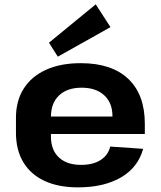

<svg xmlns="http://www.w3.org/2000/svg" viewBox="-20 -835 725 866"><path d="M331.4 10.1Q243.5 10.1 180.9 -19Q118.3 -48.1 85.2 -103.3Q52 -158.4 52 -236.1V-303.9Q52 -380.6 87.2 -435.7Q122.4 -490.9 188 -520.5Q253.6 -550.1 344.1 -550.1Q483.9 -550.1 558.5 -479.3Q633.2 -408.5 633.2 -276.9V-230.5H180.8V-309.4H508.5L487.2 -279.1V-311Q487.2 -371 450 -405.2Q412.7 -439.5 348.2 -439.5Q283.3 -439.5 246.5 -404.7Q209.8 -370 209.8 -308.5V-218.8Q209.8 -158.3 245.8 -124.8Q281.8 -91.3 345.3 -91.3Q399.7 -91.3 433.9 -113.3Q468.1 -135.3 477 -173.9L625.6 -163.7Q602.9 -80 526 -35Q449 10.1 331.4 10.1ZM478.3 -712.6 240.7 -579.4 200.8 -642.4 411.8 -815.4Z"/></svg>

Font: Pathway Extreme 8pt Thin
Style: Regular
Weight: 100
Version: Version 1.001;gftools[0.9.26]